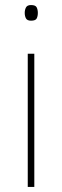

<svg xmlns="http://www.w3.org/2000/svg" viewBox="-20 -741 247 761"><path d="M103 -721Q121 -721 125.5 -711.5Q130 -702 130 -690Q130 -677 125.5 -668Q121 -659 103 -659Q88 -659 83 -668Q78 -677 78 -690Q78 -702 83 -711.5Q88 -721 103 -721ZM116 -528V0H90V-528Z"/></svg>

Font: Noto Sans Tamil Thin
Style: Regular
Weight: 100
Designer: Jelle Bosma - Monotype Design Team
Foundry: Monotype Imaging Inc.
Version: Version 2.004; ttfautohint (v1.8.4.7-5d5b)